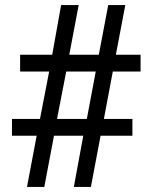

<svg xmlns="http://www.w3.org/2000/svg" viewBox="-20 -734 599 754"><path d="M86 0 124 -201H27V-267H137L173 -453H59V-519H185L220 -714H289L252 -519H368L405 -714H472L435 -519H532V-453H423L388 -267H500V-201H375L337 0H270L307 -201H192L154 0ZM204 -267H321L356 -453H240Z"/></svg>

Font: Noto Serif Tibetan SemiBold
Style: Regular
Weight: 600
Designer: Monotype Design Team
Foundry: Monotype Imaging Inc.
Version: Version 2.103; ttfautohint (v1.8.4.7-5d5b)